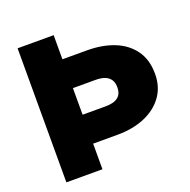

<svg xmlns="http://www.w3.org/2000/svg" viewBox="-128 -848 964 973"><g transform="rotate(-20 354.0 -361.5)"><path d="M67.5 0V-723H262V-593H394Q476.5 -593 540.5 -567.5Q604.5 -542 641.2 -491Q678 -440 678 -363.5Q678 -293 641.2 -242.5Q604.5 -192 540.5 -165Q476.5 -138 394 -138H262V0ZM262 -294H385Q413 -294 433 -300.8Q453 -307.5 464 -323Q475 -338.5 475 -364.5Q475 -390.5 464 -406.5Q453 -422.5 433 -430Q413 -437.5 385 -437.5H262Z"/></g></svg>

Font: Public Sans Thin Black
Style: Regular
Weight: 900
Version: Version 2.001